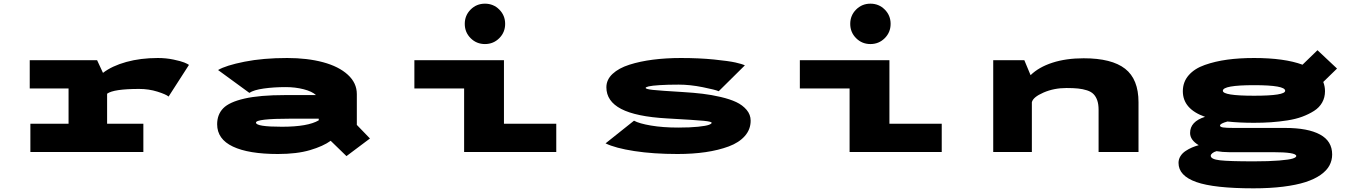

<svg xmlns="http://www.w3.org/2000/svg" viewBox="-20 -828 7390 1046"><path d="M563.5 -154H761V0H145.5V-154H353.5V-346H142V-500H509L541 -431Q590.5 -469 668.2 -490.5Q746 -512 840 -512Q884.5 -512 925 -503.5Q965.5 -495 983.8 -487.5Q1002 -480 1009.5 -474.5L898.5 -302Q884.5 -314 837.5 -328.8Q790.5 -343.5 738.5 -343.5Q599 -343.5 563.5 -317.5Z M1544.5 -512Q1654.5 -512 1740 -489Q1825.5 -466 1874.8 -421Q1924 -376 1924 -315.5V-147.5L1995.5 -73.5L1867.5 22.5L1781.5 -61Q1741 -31.5 1669.2 -10.2Q1597.5 11 1494 11Q1334.5 11 1248.8 -29.5Q1163 -70 1163 -151Q1163 -204 1196 -238Q1229 -272 1312 -291Q1395 -310 1533 -310H1701.5Q1680 -330 1634.2 -341.8Q1588.5 -353.5 1536.5 -353.5Q1472.5 -353.5 1417.2 -345.8Q1362 -338 1338.5 -322L1168 -446.5Q1210 -471.5 1311.8 -491.8Q1413.5 -512 1544.5 -512ZM1716.5 -172.5V-181.5H1564Q1374.5 -181.5 1374.5 -160Q1374.5 -137.5 1516 -137.5Q1657.5 -137.5 1716.5 -172.5Z M2700 -620Q2668 -588 2622 -588Q2576 -588 2544 -620Q2512 -652 2512 -698Q2512 -744 2544 -776Q2576 -808 2622 -808Q2668 -808 2700 -776Q2732 -744 2732 -698Q2732 -652 2700 -620ZM2725.5 -154H3010.5V0H2508.5V-346H2237.5V-500H2725.5Z M3671 11Q3539.5 11 3435.8 -5Q3332 -21 3279 -47L3434 -170.5Q3462 -155 3526.5 -144Q3591 -133 3675 -133Q3739.5 -133 3782.8 -137.5Q3826 -142 3841.5 -147.8Q3857 -153.5 3857 -159Q3857 -165.5 3814.5 -169.8Q3772 -174 3612.5 -183Q3445 -192.5 3364.2 -234.5Q3283.5 -276.5 3283.5 -352.5Q3283.5 -394 3317.2 -425.5Q3351 -457 3409 -475.5Q3467 -494 3538 -503Q3609 -512 3690 -512Q3789 -512 3870.2 -503.8Q3951.5 -495.5 3987 -487.5Q4022.5 -479.5 4038 -472L3895.5 -331Q3878 -339 3808.5 -353Q3739 -367 3677.5 -367Q3616 -367 3573.8 -364.2Q3531.5 -361.5 3514.5 -357.5Q3497.5 -353.5 3497.5 -349Q3497.5 -342.5 3536.8 -338.2Q3576 -334 3701 -326.5Q3759.5 -323 3807.5 -317.2Q3855.5 -311.5 3906 -299.8Q3956.5 -288 3991 -271.8Q4025.5 -255.5 4047.5 -229.5Q4069.5 -203.5 4069.5 -170.5Q4069.5 -123 4037.8 -87Q4006 -51 3950 -30.2Q3894 -9.5 3824 0.8Q3754 11 3671 11Z M4800 -620Q4768 -588 4722 -588Q4676 -588 4644 -620Q4612 -652 4612 -698Q4612 -744 4644 -776Q4676 -808 4722 -808Q4768 -808 4800 -776Q4832 -744 4832 -698Q4832 -652 4800 -620ZM4825.5 -154H5110.5V0H4608.5V-346H4337.5V-500H4825.5Z M5391 0V-500H5560.5L5594.5 -418.5Q5639.5 -462.5 5713.8 -486.5Q5788 -510.5 5883.5 -510.5Q6036.5 -510.5 6109.5 -453.5Q6182.5 -396.5 6182.5 -271V0H5965V-230Q5965 -260 5957.8 -281Q5950.5 -302 5937.5 -315.2Q5924.5 -328.5 5902 -335.8Q5879.5 -343 5853.5 -345.8Q5827.5 -348.5 5790 -348.5Q5722 -348.5 5665 -323.8Q5608 -299 5601.5 -271V0Z M6812 -159Q6731.5 -159 6667 -166Q6626.5 -155 6626.5 -144Q6626.5 -136.5 6642.5 -133.8Q6658.5 -131 6702.5 -131H6981.5Q7105 -131 7171.2 -95.2Q7237.5 -59.5 7237.5 13.5Q7237.5 46 7222.5 73.8Q7207.5 101.5 7174.5 124.8Q7141.5 148 7092 164Q7042.5 180 6970.8 189Q6899 198 6809 198Q6594.5 198 6497.5 163.8Q6400.5 129.5 6400.5 59.5Q6400.5 39.5 6411 22.8Q6421.5 6 6439 -5.5Q6456.5 -17 6474 -24.5Q6491.5 -32 6510.5 -37Q6463.5 -65 6463.5 -103.5Q6463.5 -166 6545 -191.5Q6424 -234 6424 -331Q6424 -381.5 6455.8 -418Q6487.5 -454.5 6543.8 -474.2Q6600 -494 6666 -503Q6732 -512 6812 -512Q6977.5 -512 7076 -475.5L7157.5 -554.5L7264 -454.5L7189 -381.5Q7198.5 -357.5 7198.5 -331Q7198.5 -297 7183 -269.5Q7167.5 -242 7138.8 -223.8Q7110 -205.5 7074.2 -192.2Q7038.5 -179 6993.2 -172Q6948 -165 6904.5 -162Q6861 -159 6812 -159ZM6812 -306.5Q6981.5 -306.5 6981.5 -333.5Q6981.5 -364 6812 -364Q6642 -364 6642 -333.5Q6642 -306.5 6812 -306.5ZM6576 20.5Q6576 39.5 6625.8 45.2Q6675.5 51 6810.5 51Q6894.5 51 6948.8 46.5Q7003 42 7022.5 35.8Q7042 29.5 7042 22Q7042 1 6913 1H6674Q6641.5 1 6607.5 -4.5Q6593.5 -0.5 6584.8 6.5Q6576 13.5 6576 20.5Z"/></svg>

Font: League Mono Extended ExtraBold
Style: Regular
Weight: 800
Width: 9
Designer: Tyler Finck
Foundry: The League of Moveable Type / Tyler Finck
Version: Version 2.210